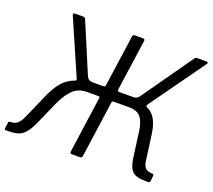

<svg xmlns="http://www.w3.org/2000/svg" viewBox="-127 -905 1185 1069"><g transform="rotate(20 465.0 -371.0)"><path d="M5 0Q-5 0 -3 -10L1 -42Q1 -47 4 -49.5Q7 -52 12 -52Q38 -52 53.5 -65Q69 -78 81 -105L147 -255Q181 -333 225 -366.5Q269 -400 335 -401L345 -416H432Q442 -416 443 -427L486 -730Q488 -742 498 -742H549Q560 -742 558 -730L515 -427Q514 -416 525 -416H621L633 -401Q675 -401 704.5 -386.5Q734 -372 751.5 -339.5Q769 -307 776 -254L796 -105Q800 -77 813.5 -64.5Q827 -52 854 -52Q862 -52 862 -42L859 -10Q857 0 848 0H831Q774 0 752.5 -22.5Q731 -45 724 -98L704 -246Q697 -301 676 -328Q655 -355 603 -355H513Q506 -355 504 -347L457 -12Q456 0 442 0H396Q389 0 386.5 -3Q384 -6 385 -12L432 -347Q434 -355 426 -355H358Q308 -355 276.5 -326Q245 -297 218 -240L154 -96Q132 -46 105 -23Q78 0 23 0ZM366 -380 271 -391Q278 -394 278.5 -398Q279 -402 275 -410L135 -731Q134 -736 136 -739Q138 -742 143 -742H191Q204 -742 207 -734L331 -440Q336 -428 344.5 -422Q353 -416 370 -416ZM602 -380 607 -416Q623 -416 631.5 -422.5Q640 -429 649 -443L853 -733Q858 -742 871 -742H924Q931 -742 932 -738.5Q933 -735 931 -731L699 -407Q694 -401 694 -396Q694 -391 701 -388Z"/></g></svg>

Font: Libre Franklin Light
Style: Italic
Weight: 300
Italic angle: -8°
Designer: Pablo Impallari, Rodrigo Fuenzalida, Nhung Nguyen
Foundry: Impallari Type
Version: Version 3.000